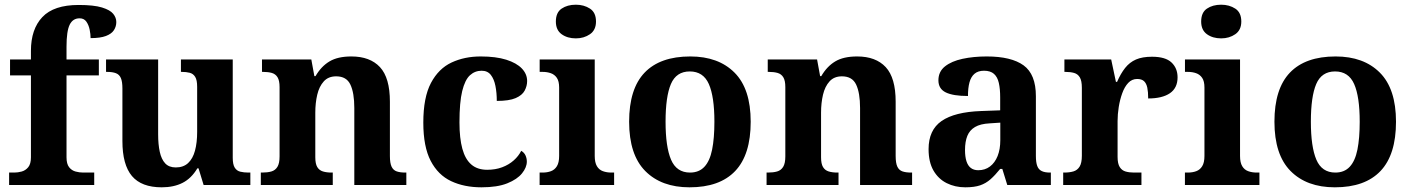

<svg xmlns="http://www.w3.org/2000/svg" viewBox="-20 -790 6030 820"><path d="M18.9 0V-53H41.2Q56 -53 72.5 -57.4Q89 -61.9 100.6 -75.9Q112.1 -90 112.1 -118.1V-468.1H22.9V-536H112.1V-572.7Q112.1 -665.7 161.1 -717.3Q210 -768.8 315.8 -768.8Q380.6 -768.8 415.4 -758.1Q450.3 -747.4 463.5 -731Q476.7 -714.6 476.7 -695.9Q476.7 -676.8 466.5 -661.1Q456.3 -645.4 432.3 -636.3Q408.3 -627.2 366.9 -627.2Q366.9 -643.7 362.9 -663.4Q358.9 -683 349 -697.4Q339 -711.8 320 -711.8Q290.9 -711.8 277.5 -684.3Q264.1 -656.8 264.1 -590.9V-536H402.2V-468.1H264.1V-118.1Q264.1 -90 275.1 -75.9Q286.1 -61.9 302.8 -57.4Q319.5 -53 335.1 -53H382.4V0Z M670.7 10Q584.2 10 543.5 -38.2Q502.8 -86.5 502.8 -187.7V-412.1Q502.8 -441.5 496.2 -456.6Q489.7 -471.7 475.2 -477.3Q460.8 -483 436.5 -483H432.9V-536H655.4V-215.9Q655.4 -173.5 662.3 -141.7Q669.2 -109.8 685.5 -92.3Q701.8 -74.9 730.8 -74.9Q763.2 -74.9 783.4 -93.6Q803.6 -112.4 812.8 -146.6Q822 -180.8 822 -227V-419.1Q822 -448.2 813.6 -461.7Q805.2 -475.3 790.5 -479.1Q775.8 -483 756.3 -483H752.7V-536H974V-116Q974 -87.5 982.6 -73.9Q991.2 -60.3 1006.5 -56.7Q1021.8 -53 1040.9 -53H1049.2V0H849.6L827.9 -71.1H822.9Q797.1 -27.9 759.6 -9Q722 10 670.7 10Z M1093.9 0V-53H1099.6Q1122.6 -53 1139 -57.7Q1155.5 -62.4 1164.8 -77.4Q1174 -92.3 1174 -122.1V-417.9Q1174 -446.1 1165.3 -460.1Q1156.7 -474 1141 -478.5Q1125.3 -483 1103.3 -483H1098.9V-536H1309.6L1322.6 -464.9H1327.6Q1351.6 -506.4 1387 -527.6Q1422.3 -548.9 1480.7 -548.9Q1560.3 -548.9 1602.8 -503.3Q1645.2 -457.6 1645.2 -355.8V-123.9Q1645.2 -93.4 1652.4 -78.2Q1659.6 -63 1674.3 -58Q1688.9 -53 1710.9 -53H1715.4V0H1493.2V-328.8Q1493.2 -393.2 1476.5 -428.6Q1459.9 -464 1415.7 -464Q1382.3 -464 1362.8 -442.4Q1343.2 -420.8 1334.9 -385.5Q1326.6 -350.2 1326.6 -309V-118.3Q1326.6 -90.4 1335 -76.5Q1343.4 -62.6 1359.1 -57.8Q1374.7 -53 1396.7 -53H1401.2V0Z M2036.2 10Q1962.6 10 1906.8 -16.3Q1850.9 -42.5 1819.4 -103Q1787.9 -163.5 1787.9 -266.2Q1787.9 -374.3 1820.6 -435.8Q1853.3 -497.3 1908.7 -523.1Q1964.1 -548.9 2032.9 -548.9Q2098.1 -548.9 2142.2 -535Q2186.2 -521.1 2208.8 -497.4Q2231.3 -473.8 2231.3 -444Q2231.3 -422.7 2220.7 -402.9Q2210.1 -383.1 2182.2 -371Q2154.3 -359 2101.7 -359Q2101.7 -393.9 2095.9 -423Q2090.2 -452.2 2076.2 -470.1Q2062.3 -487.9 2037 -487.9Q2008.3 -487.9 1987 -468.5Q1965.8 -449 1954 -401.1Q1942.3 -353.1 1942.3 -267.2Q1942.3 -199.6 1954.6 -154.7Q1966.9 -109.7 1993 -87.3Q2019 -64.9 2060.8 -64.9Q2095.9 -64.9 2124.5 -75.6Q2153.1 -86.3 2174.1 -105Q2195 -123.6 2206 -145.9Q2218.6 -138.7 2224.3 -126.3Q2230 -113.9 2230 -99.9Q2230 -75.2 2209.5 -49.7Q2189.1 -24.2 2146.6 -7.1Q2104.2 10 2036.2 10Z M2284.6 0V-53H2297Q2317.3 -53 2333.2 -59Q2349.1 -64.9 2358.5 -80.3Q2368 -95.7 2368 -124.1V-416.1Q2368 -443.2 2358.3 -457.4Q2348.5 -471.7 2332.6 -477.3Q2316.7 -483 2297 -483H2284.8V-536H2520V-123.9Q2520 -95.8 2529.3 -80.3Q2538.5 -64.8 2554.9 -58.9Q2571.3 -53 2591 -53H2602.8V0ZM2439.4 -626.1Q2403.3 -626.1 2378.6 -643.9Q2354 -661.7 2354 -698Q2354 -736.5 2378.6 -753.2Q2403.3 -769.9 2439.4 -769.9Q2474 -769.9 2499.7 -753.2Q2525.4 -736.5 2525.4 -698Q2525.4 -661.7 2499.7 -643.9Q2474 -626.1 2439.4 -626.1Z M2924.9 10Q2804.8 10 2735.8 -59.6Q2666.9 -129.2 2666.9 -270.2Q2666.9 -410.7 2733 -479.8Q2799.2 -548.9 2928.1 -548.9Q3048.2 -548.9 3117.1 -479.8Q3186.1 -410.7 3186.1 -270.2Q3186.1 -129.2 3119.9 -59.6Q3053.8 10 2924.9 10ZM2927 -53Q2965.4 -53 2988.4 -77.7Q3011.5 -102.3 3021.3 -150.9Q3031.1 -199.6 3031.1 -270.2Q3031.1 -377.5 3007.3 -431.2Q2983.5 -484.9 2925.9 -484.9Q2868.4 -484.9 2845.4 -431.2Q2822.5 -377.5 2822.5 -270.3Q2822.5 -163.1 2845.9 -108.1Q2869.4 -53 2927 -53Z M3253.9 0V-53H3259.6Q3282.6 -53 3299 -57.7Q3315.5 -62.4 3324.8 -77.4Q3334 -92.3 3334 -122.1V-417.9Q3334 -446.1 3325.3 -460.1Q3316.7 -474 3301 -478.5Q3285.3 -483 3263.3 -483H3258.9V-536H3469.6L3482.6 -464.9H3487.6Q3511.6 -506.4 3547 -527.6Q3582.3 -548.9 3640.7 -548.9Q3720.3 -548.9 3762.8 -503.3Q3805.2 -457.6 3805.2 -355.8V-123.9Q3805.2 -93.4 3812.4 -78.2Q3819.6 -63 3834.3 -58Q3848.9 -53 3870.9 -53H3875.4V0H3653.2V-328.8Q3653.2 -393.2 3636.5 -428.6Q3619.9 -464 3575.7 -464Q3542.3 -464 3522.8 -442.4Q3503.2 -420.8 3494.9 -385.5Q3486.6 -350.2 3486.6 -309V-118.3Q3486.6 -90.4 3495 -76.5Q3503.4 -62.6 3519.1 -57.8Q3534.7 -53 3556.7 -53H3561.2V0Z M4102.5 10Q4059.1 10 4023.3 -7.8Q3987.5 -25.6 3966.6 -61.8Q3945.8 -98 3945.8 -153.1Q3945.8 -234.6 4001.3 -273.2Q4056.9 -311.7 4170 -315.8L4251.6 -318.8V-374.2Q4251.6 -410.7 4245.8 -435.9Q4240.1 -461.1 4225.1 -474.5Q4210 -487.9 4182.5 -487.9Q4157.1 -487.9 4142 -475Q4127 -462.2 4120.5 -438.3Q4114 -414.4 4114 -380Q4050.5 -380 4019.1 -395.4Q3987.8 -410.8 3987.8 -446.9Q3987.8 -484.1 4015.8 -506.4Q4043.9 -528.7 4090.8 -538.8Q4137.8 -548.9 4193.9 -548.9Q4299.2 -548.9 4351.7 -510.8Q4404.1 -472.6 4404.1 -379.1V-123.9Q4404.1 -96.4 4409.9 -81.1Q4415.6 -65.8 4429 -59.4Q4442.4 -53 4464.4 -53H4468V0H4281.9L4260.7 -68.6H4251.6Q4230 -41.8 4210.3 -24.3Q4190.6 -6.9 4165.8 1.6Q4141 10 4102.5 10ZM4157.9 -63Q4186.8 -63 4207.9 -78.9Q4229 -94.7 4240.6 -123.6Q4252.1 -152.5 4252.1 -191V-266.2L4207.2 -263.2Q4167.1 -261.2 4144.2 -247.6Q4121.2 -234.1 4111.3 -209.6Q4101.4 -185.1 4101.4 -149.1Q4101.4 -121 4107.5 -101.6Q4113.6 -82.3 4126.2 -72.7Q4138.9 -63 4157.9 -63Z M4520.7 0V-53H4524.8Q4547.8 -53 4564.6 -58Q4581.3 -63 4590.9 -78.5Q4600.4 -94 4600.4 -125V-415Q4600.4 -445 4591.8 -459.5Q4583.2 -474 4567.3 -478.5Q4551.5 -483 4529.5 -483H4525.9V-536H4725.7L4745.9 -440.5H4750.9Q4766.2 -475.7 4785.2 -499.8Q4804.3 -524 4831.6 -535.9Q4858.9 -547.7 4900 -547.7Q4957.4 -547.7 4983.3 -523.2Q5009.2 -498.7 5009.2 -459.7Q5009.2 -414.2 4976.4 -391.8Q4943.6 -369.5 4883.7 -369.5Q4883.7 -397.5 4879.9 -415.7Q4876 -433.8 4866 -443.3Q4855.9 -452.7 4836.5 -452.7Q4814.3 -452.7 4798.5 -436Q4782.7 -419.2 4772.9 -391.8Q4763 -364.5 4758 -333.2Q4753 -302 4753 -273V-120Q4753 -91 4762.2 -76.5Q4771.4 -62 4787.3 -57.5Q4803.2 -53 4822.8 -53H4854.9V0Z M5040.6 0V-53H5053Q5073.3 -53 5089.2 -59Q5105.1 -64.9 5114.5 -80.3Q5124 -95.7 5124 -124.1V-416.1Q5124 -443.2 5114.3 -457.4Q5104.5 -471.7 5088.6 -477.3Q5072.7 -483 5053 -483H5040.8V-536H5276V-123.9Q5276 -95.8 5285.3 -80.3Q5294.5 -64.8 5310.9 -58.9Q5327.3 -53 5347 -53H5358.8V0ZM5195.4 -626.1Q5159.3 -626.1 5134.6 -643.9Q5110 -661.7 5110 -698Q5110 -736.5 5134.6 -753.2Q5159.3 -769.9 5195.4 -769.9Q5230 -769.9 5255.7 -753.2Q5281.4 -736.5 5281.4 -698Q5281.4 -661.7 5255.7 -643.9Q5230 -626.1 5195.4 -626.1Z M5680.9 10Q5560.8 10 5491.8 -59.6Q5422.9 -129.2 5422.9 -270.2Q5422.9 -410.7 5489 -479.8Q5555.2 -548.9 5684.1 -548.9Q5804.2 -548.9 5873.1 -479.8Q5942.1 -410.7 5942.1 -270.2Q5942.1 -129.2 5875.9 -59.6Q5809.8 10 5680.9 10ZM5683 -53Q5721.4 -53 5744.4 -77.7Q5767.5 -102.3 5777.3 -150.9Q5787.1 -199.6 5787.1 -270.2Q5787.1 -377.5 5763.3 -431.2Q5739.5 -484.9 5681.9 -484.9Q5624.4 -484.9 5601.4 -431.2Q5578.5 -377.5 5578.5 -270.3Q5578.5 -163.1 5601.9 -108.1Q5625.4 -53 5683 -53Z"/></svg>

Font: Noto Serif Ethiopic
Style: Regular
Weight: 400
Designer: Monotype Design Team
Foundry: Monotype Imaging Inc.
Version: Version 2.102